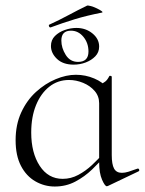

<svg xmlns="http://www.w3.org/2000/svg" viewBox="-20 -672 530 701"><path d="M180 9Q142 9 109 -10Q76 -29 56.5 -66.5Q37 -104 37 -160Q37 -217 57.5 -261.5Q78 -306 111.5 -336.5Q145 -367 183.5 -383Q222 -399 257 -399Q292 -399 324 -385.5Q356 -372 374 -349L342 -295Q342 -321 325.5 -340Q309 -359 283.5 -369.5Q258 -380 232 -380Q191 -380 160 -355.5Q129 -331 111.5 -288Q94 -245 94 -188Q94 -114 125 -66.5Q156 -19 209 -19Q239 -19 266 -33.5Q293 -48 316 -69.5Q339 -91 358 -113L366 -106Q344 -80 316.5 -53.5Q289 -27 255 -9Q221 9 180 9ZM370 8Q363 8 352.5 -16Q342 -40 342 -80V-361Q356 -368 364 -374Q372 -380 379 -394Q380 -396 384 -395Q388 -394 388 -392V-106Q388 -72 396.5 -56.5Q405 -41 425 -41Q436 -41 449 -45Q462 -49 481 -56Q486 -58 488 -53Q490 -48 485 -46L374 7Q372 8 370 8ZM249 -436Q210 -436 188 -457Q166 -478 166 -504Q166 -526 180.5 -540.5Q195 -555 216.5 -562.5Q238 -570 259 -570Q293 -570 317.5 -550Q342 -530 342 -502Q342 -481 328 -466.5Q314 -452 293 -444Q272 -436 249 -436ZM265 -446Q303 -446 303 -484Q303 -515 284.5 -537.5Q266 -560 239 -560Q204 -560 204 -524Q204 -497 220 -471.5Q236 -446 265 -446ZM165 -572Q161 -571 159 -576Q157 -581 160 -582Q199 -600 231.5 -617.5Q264 -635 297 -651Q300 -653 311 -650Q322 -647 333.5 -641.5Q345 -636 351 -631.5Q357 -627 352 -626Q296 -615 252 -601.5Q208 -588 165 -572Z"/></svg>

Font: Cormorant Infant Light
Style: Regular
Weight: 300
Designer: Christian Thalmann (Catharsis Fonts)
Foundry: Catharsis Fonts
Version: Version 4.001